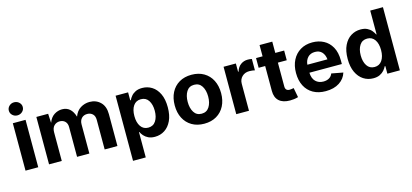

<svg xmlns="http://www.w3.org/2000/svg" viewBox="-75 -1350 4586 2136"><g transform="rotate(-15 2218.5 -282.0)"><path d="M62.5 0V-545.9H209V0ZM135.7 -617.2Q102.5 -617.2 79.1 -639.2Q55.7 -661.1 55.7 -692.4Q55.7 -723.6 79.1 -745.6Q102.5 -767.6 135.7 -767.6Q168.9 -767.6 192.6 -745.6Q216.3 -723.6 216.3 -692.4Q216.3 -661.1 192.6 -639.2Q168.9 -617.2 135.7 -617.2Z M333.5 0V-545.9H469.2L475.1 -439.9Q497.1 -499.5 539.6 -526.9Q582 -554.2 630.9 -554.2Q734.4 -554.2 771.5 -431.6Q794.4 -494.6 842.5 -524.4Q890.6 -554.2 946.8 -554.2Q1022 -554.2 1071.5 -505.6Q1121.1 -457 1121.1 -368.2V0H974.1V-340.3Q974.1 -386.2 949.2 -408.9Q924.3 -431.6 887.7 -431.6Q846.2 -431.6 822 -405.3Q797.9 -378.9 797.9 -335.9V0H656.2V-344.2Q656.2 -384.3 632.6 -408Q608.9 -431.6 571.3 -431.6Q532.7 -431.6 506.3 -405.5Q480 -379.4 480 -330.1V0Z M1246.1 204.1V-545.9H1390.1V-454.1H1397Q1406.7 -475.6 1425.5 -498.5Q1444.3 -521.5 1475.3 -537.1Q1506.3 -552.7 1552.7 -552.7Q1613.3 -552.7 1663.6 -521.5Q1713.9 -490.2 1743.9 -427.7Q1773.9 -365.2 1773.9 -272Q1773.9 -181.2 1744.6 -118.4Q1715.3 -55.7 1665 -23.2Q1614.7 9.3 1551.8 9.3Q1507.3 9.3 1476.6 -5.9Q1445.8 -21 1426.5 -43.2Q1407.2 -65.4 1397 -87.4H1392.6V204.1ZM1506.8 -108.4Q1564 -108.4 1594 -154.3Q1624 -200.2 1624 -272.5Q1624 -344.2 1594.2 -389.9Q1564.5 -435.5 1506.8 -435.5Q1450.2 -435.5 1419.7 -391.1Q1389.2 -346.7 1389.2 -272.5Q1389.2 -198.2 1419.9 -153.3Q1450.7 -108.4 1506.8 -108.4Z M2120.6 10.7Q2038.6 10.7 1978.5 -24.7Q1918.5 -60.1 1886 -123.3Q1853.5 -186.5 1853.5 -270.5Q1853.5 -355 1886 -418.5Q1918.5 -481.9 1978.5 -517.3Q2038.6 -552.7 2120.6 -552.7Q2202.6 -552.7 2262.7 -517.3Q2322.8 -481.9 2355.2 -418.5Q2387.7 -355 2387.7 -270.5Q2387.7 -186.5 2355.2 -123.3Q2322.8 -60.1 2262.7 -24.7Q2202.6 10.7 2120.6 10.7ZM2120.6 -104.5Q2179.2 -104.5 2209 -151.9Q2238.8 -199.2 2238.8 -271Q2238.8 -343.3 2209 -390.4Q2179.2 -437.5 2120.6 -437.5Q2062 -437.5 2032.5 -390.4Q2002.9 -343.3 2002.9 -271Q2002.9 -199.2 2032.5 -151.9Q2062 -104.5 2120.6 -104.5Z M2489.7 0V-545.9H2631.3V-450.7H2637.2Q2652.3 -501 2687.7 -527.1Q2723.1 -553.2 2769 -553.2Q2793.9 -553.2 2816.4 -548.3V-417.5Q2806.6 -420.4 2787.8 -422.6Q2769 -424.8 2752.9 -424.8Q2702.1 -424.8 2669.2 -393.1Q2636.2 -361.3 2636.2 -310.5V0Z M3187.5 -545.9V-434.1H3085.4V-159.7Q3085.4 -108.9 3135.3 -108.9Q3143.6 -108.9 3158.4 -111.1Q3173.3 -113.3 3181.6 -115.2L3202.6 -5.4Q3178.2 2 3154.1 4.9Q3129.9 7.8 3107.9 7.8Q3025.9 7.8 2982.4 -32Q2939 -71.8 2939 -147V-434.1H2863.8V-545.9H2939V-675.8H3085.4V-545.9Z M3519.5 10.7Q3436 10.7 3375.5 -23.4Q3314.9 -57.6 3282.5 -120.6Q3250 -183.6 3250 -270Q3250 -354.5 3282.5 -418Q3314.9 -481.4 3373.8 -517.1Q3432.6 -552.7 3512.2 -552.7Q3583.5 -552.7 3641.6 -522.5Q3699.7 -492.2 3734.1 -430.7Q3768.6 -369.1 3768.6 -275.9V-234.9H3395Q3397.5 -168 3432.1 -133.8Q3466.8 -99.6 3522 -99.6Q3560.5 -99.6 3588.1 -116Q3615.7 -132.3 3627.4 -164.1L3760.3 -139.2Q3740.2 -71.3 3677.5 -30.3Q3614.7 10.7 3519.5 10.7ZM3396 -326.7H3627.4Q3622.1 -379.9 3593.3 -411.1Q3564.5 -442.4 3513.7 -442.4Q3460.9 -442.4 3430.7 -409.9Q3400.4 -377.4 3396 -326.7Z M4068.4 9.3Q4005.4 9.3 3955.1 -23.2Q3904.8 -55.7 3875.2 -118.4Q3845.7 -181.2 3845.7 -272Q3845.7 -365.2 3876 -427.7Q3906.2 -490.2 3956.5 -521.5Q4006.8 -552.7 4067.4 -552.7Q4113.8 -552.7 4144.5 -537.1Q4175.3 -521.5 4194.1 -498.5Q4212.9 -475.6 4222.7 -454.1H4227.5V-727.5H4374V0H4230V-87.4H4222.7Q4212.4 -65.4 4193.4 -43.2Q4174.3 -21 4143.6 -5.9Q4112.8 9.3 4068.4 9.3ZM4113.3 -108.4Q4168.9 -108.4 4199.7 -153.3Q4230.5 -198.2 4230.5 -272.5Q4230.5 -346.7 4200 -391.1Q4169.4 -435.5 4113.3 -435.5Q4055.7 -435.5 4025.9 -389.9Q3996.1 -344.2 3996.1 -272.5Q3996.1 -200.2 4026.1 -154.3Q4056.2 -108.4 4113.3 -108.4Z"/></g></svg>

Font: Inter-Bold
Style: Bold
Weight: 700
Designer: Rasmus Andersson
Foundry: rsms
Version: Version 4.000;git-a52131595